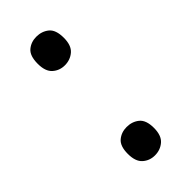

<svg xmlns="http://www.w3.org/2000/svg" viewBox="-188 -590 645 645"><g transform="rotate(-45 134.0 -268.0)"><path d="M72 -482Q72 -520 90 -535Q108 -550 133 -550Q159 -550 177.5 -535Q196 -520 196 -482Q196 -446 177.5 -430Q159 -414 133 -414Q108 -414 90 -430Q72 -446 72 -482ZM72 -54Q72 -91 90 -106Q108 -121 133 -121Q159 -121 177.5 -106Q196 -91 196 -54Q196 -18 177.5 -2Q159 14 133 14Q108 14 90 -2Q72 -18 72 -54Z"/></g></svg>

Font: Noto Sans Hanunoo
Style: Regular
Weight: 400
Designer: Monotype Design Team
Foundry: Monotype Imaging Inc.
Version: Version 2.003; ttfautohint (v1.8.4.7-5d5b)